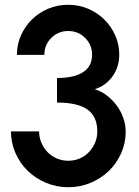

<svg xmlns="http://www.w3.org/2000/svg" viewBox="-20 -772 582 805"><path d="M144 -221Q144 -196 153.5 -173.5Q163 -151 179.5 -134Q196 -117 218.5 -107.5Q241 -98 266 -98Q292 -98 314 -107.5Q336 -117 352.5 -134Q369 -151 378.5 -173.5Q388 -196 388 -221Q388 -283 347 -312.5Q306 -342 219 -342V-445Q291 -445 328.5 -469.5Q366 -494 366 -542Q366 -584 337 -613Q308 -642 266 -642Q224 -642 195 -613Q166 -584 166 -542H51Q51 -586 68 -624Q85 -662 114 -690.5Q143 -719 182 -735.5Q221 -752 266 -752Q310 -752 349 -735.5Q388 -719 417 -690.5Q446 -662 463 -624Q480 -586 480 -543Q480 -491 451.5 -451.5Q423 -412 377 -398Q404 -390 427.5 -372Q451 -354 469 -330Q487 -306 497 -277.5Q507 -249 507 -220Q507 -172 488 -129.5Q469 -87 436.5 -55.5Q404 -24 360 -5.5Q316 13 266 13Q217 13 173 -5.5Q129 -24 96.5 -55.5Q64 -87 45 -130Q26 -173 26 -221Z"/></svg>

Font: Involve SemiBold
Style: Regular
Weight: 600
Designer: Stefan Peev
Foundry: Context Ltd.
Version: Version 1.001